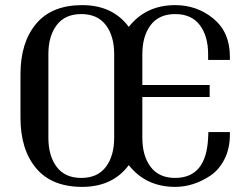

<svg xmlns="http://www.w3.org/2000/svg" viewBox="-20 -720 973 750"><path d="M426 -182V-509Q426 -579 393.5 -622Q361 -665 297.5 -665Q234 -665 201.5 -622Q169 -579 169 -509V-182Q169 -111 201.5 -68Q234 -25 297.5 -25Q361 -25 393.5 -68Q426 -111 426 -182ZM878 -194Q878 -140 857 -98.5Q836 -57 802 -34Q736 10 664 10Q550 10 483 -75Q420 10 301 10Q182 10 121 -63Q60 -136 60 -260V-430Q60 -554 121 -627Q182 -700 301 -700Q420 -700 483 -615Q550 -700 664 -700Q750 -700 814 -647Q878 -594 878 -499V-486H793V-508Q793 -579 760.5 -622Q728 -665 664.5 -665Q601 -665 568.5 -622Q536 -579 536 -508V-388H799V-341H536V-182Q536 -111 568.5 -68Q601 -25 664 -25Q786 -25 793 -182L794 -204H878Z"/></svg>

Font: Trochut
Style: Regular
Weight: 400
Designer: Andreu Balius
Foundry: Andreu Balius
Version: Version 1.001